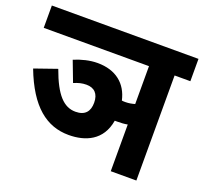

<svg xmlns="http://www.w3.org/2000/svg" viewBox="-110 -751 937 881"><g transform="rotate(20 358.0 -311.0)"><path d="M175 -421 213 -321C234 -330 252 -335 274 -335C312 -335 335 -313 335 -269C335 -227 315 -201 268 -201C211 -201 168 -245 127 -359L18 -321C81 -156 167 -90 275 -90C356 -90 435 -122 452 -224C456 -224 460 -224 464 -224C482 -224 499 -225 514 -228V0H639V-513H716V-622H0V-513H514V-328C500 -324 485 -321 469 -321C462 -321 456 -321 451 -322C434 -399 378 -446 288 -446C250 -446 211 -436 175 -421Z"/></g></svg>

Font: Noto Sans Devanagari UI Condensed
Style: Bold
Weight: 700
Width: 3
Designer: Jelle Bosma - Monotype Design Team
Foundry: Monotype Imaging Inc.
Version: Version 2.004